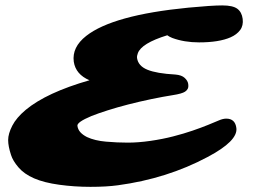

<svg xmlns="http://www.w3.org/2000/svg" viewBox="-20 -685 952 723"><path d="M21.5 -101.6Q10.7 -134.3 10.7 -157.7Q10.7 -181.2 26.1 -211.4Q41.5 -241.7 77.1 -271.5Q155.3 -336.4 316.9 -382.8Q265.1 -404.8 257.8 -452.6Q250.5 -507.3 304.7 -549.8Q404.8 -628.4 689.5 -656.2Q777.3 -664.6 817.1 -664.6Q856.9 -664.6 873.8 -651.9Q890.6 -639.2 893.8 -614Q897 -588.9 884.3 -571.8Q871.6 -554.7 848.1 -544.4Q804.7 -525.4 729.5 -525.4Q674.3 -525.4 628.9 -542Q616.7 -546.9 609.9 -552.2Q512.2 -522 499 -484.4Q495.1 -474.6 496.1 -466.3Q500.5 -436.5 535.2 -422.4Q569.8 -408.2 640.6 -404.3Q664.1 -402.3 675.5 -391.6Q687 -380.9 688.7 -369.1Q690.4 -357.4 687 -350.8Q683.6 -344.2 676.8 -339.8Q665 -332 630.4 -326.7Q595.7 -321.3 549.8 -311.8Q503.9 -302.2 462.4 -291.5Q420.9 -280.8 385.5 -269.5Q350.1 -258.3 324.2 -248Q269.5 -225.1 271.5 -211.2Q273.4 -197.3 282.7 -187Q292 -176.8 307.6 -168.9Q336.9 -155.3 379.2 -151.6Q421.4 -147.9 461.2 -147.9Q501 -147.9 546.6 -154.5Q592.3 -161.1 632.1 -171.4Q671.9 -181.6 705.3 -193.1Q738.8 -204.6 763.7 -214.8L803.7 -231.4Q819.3 -238.3 832 -238.3Q865.7 -238.3 870.1 -202.6Q876 -154.3 761.7 -93.8Q608.9 -12.2 423.8 12.7Q380.9 18.6 320.6 18.6Q260.3 18.6 203.1 10.7Q146 2.9 108.4 -13.4Q70.8 -29.8 49.6 -54.7Q28.3 -79.6 21.5 -101.6Z"/></svg>

Font: Sarina
Style: Regular
Weight: 400
Designer: James Grieshaber
Foundry: James Grieshaber
Version: Version 1.001